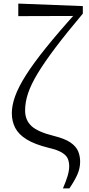

<svg xmlns="http://www.w3.org/2000/svg" viewBox="-20 -828 495 1071"><path d="M331 223Q348 184 357 154Q366 124 366 99Q366 77 358.5 58Q351 39 326 23.5Q301 8 249 -4Q173 -23 128.5 -50.5Q84 -78 65 -114.5Q46 -151 46 -197Q46 -240 64.5 -291.5Q83 -343 124.5 -408.5Q166 -474 235.5 -560.5Q305 -647 406 -759L396 -725V-739L82 -738V-808L442 -794V-752Q351 -644 289.5 -562.5Q228 -481 190.5 -419Q153 -357 136.5 -307.5Q120 -258 120 -212Q120 -158 155.5 -125Q191 -92 280 -70Q341 -55 372.5 -33.5Q404 -12 415.5 15Q427 42 427 74Q427 110 412 144.5Q397 179 367 223Z"/></svg>

Font: Noto Serif SC
Style: Regular
Weight: 400
Designer: Ryoko NISHIZUKA 西塚涼子 (kana & ideographs); Frank Grießhammer (Latin, Greek & Cyrillic); Wenlong ZHANG 张文龙 (bopomofo); San
Foundry: Adobe
Version: Version 2.002-H1;hotconv 1.1.0;makeotfexe 2.6.0